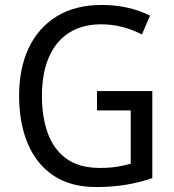

<svg xmlns="http://www.w3.org/2000/svg" viewBox="-20 -744 701 774"><path d="M371 -377H594V-26Q541 -8 486.5 1Q432 10 367 10Q265 10 196 -36Q127 -82 92 -165Q57 -248 57 -358Q57 -468 95.5 -550Q134 -632 208.5 -678Q283 -724 390 -724Q445 -724 494 -713Q543 -702 585 -681L552 -605Q516 -624 474 -635Q432 -646 388 -646Q312 -646 258.5 -612Q205 -578 177 -513Q149 -448 149 -357Q149 -273 172.5 -207.5Q196 -142 247.5 -104.5Q299 -67 383 -67Q423 -67 452.5 -72Q482 -77 507 -84V-299H371Z"/></svg>

Font: Noto Sans Thai SemiCondensed
Style: Regular
Weight: 400
Width: 4
Designer: Monotype Design Team
Foundry: Monotype Imaging Inc.
Version: Version 2.001